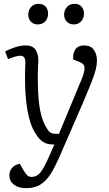

<svg xmlns="http://www.w3.org/2000/svg" viewBox="-20 -757 569 1006"><path d="M287 75Q267 120 245 155Q223 190 192.5 209.5Q162 229 117 229Q77 229 53 210.5Q29 192 29 162Q29 140 43 123Q57 106 84 101L99 128Q113 152 122 161Q131 170 146 170Q173 170 192 146.5Q211 123 238 61L265 0H255Q228 0 206 -13.5Q184 -27 164 -61Q136 -106 123.5 -180.5Q111 -255 111 -350Q111 -370 111.5 -392Q112 -414 113 -430Q113 -465 87 -465Q73 -465 54.5 -459Q36 -453 22 -447L7 -488Q24 -497 55 -508Q86 -519 114 -519Q151 -519 166 -496.5Q181 -474 181 -439Q180 -420 179 -401Q178 -382 178 -354Q178 -261 186.5 -202Q195 -143 214 -105Q232 -70 243.5 -63Q255 -56 273 -56H289L407 -340Q422 -376 423 -399Q424 -422 397 -432L364 -445Q360 -476 374.5 -497.5Q389 -519 421 -519Q455 -519 471.5 -496Q488 -473 488 -439Q488 -418 481.5 -392Q475 -366 459.5 -326.5Q444 -287 418 -226ZM128 -681Q128 -704 143 -720.5Q158 -737 181 -737Q206 -737 219 -722.5Q232 -708 232 -685Q232 -662 217.5 -645.5Q203 -629 178 -629Q156 -629 142 -643.5Q128 -658 128 -681ZM316 -681Q316 -704 331 -720.5Q346 -737 370 -737Q394 -737 407 -722.5Q420 -708 420 -685Q420 -662 405.5 -645.5Q391 -629 367 -629Q344 -629 330 -643.5Q316 -658 316 -681Z"/></svg>

Font: Literata 12pt Light
Style: Italic
Weight: 300
Italic angle: -2°
Designer: Latin by Veronika Burian and Jose Scaglione. Greek by Irene Vlachou. Cyrillic by Vera Evstafieva
Foundry: TypeTogether
Version: Version 3.002